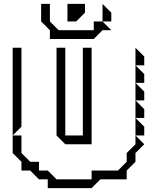

<svg xmlns="http://www.w3.org/2000/svg" viewBox="-20 -920 786 985"><path d="M675 -585V-675L720 -630V-585ZM675 -495V-585L720 -540V-495ZM675 -405V-495L720 -450V-405ZM675 -315V-405L720 -360V-315ZM270 -225V-675H315V-225H405V-675H450V-180H315ZM675 -225V-315L720 -270V-225ZM45 -225V-675H90V-270ZM90 -45V-90L45 -135V-225H90V-135L135 -90H180V-45H225L270 0H450V-45H585L630 -90V-135L675 -180V-225L720 -180L675 -135V-90L630 -45V0H495L450 45H225V0H180L135 -45ZM506 -810V-900L551 -855V-810ZM326 -810V-900H416V-855L371 -810ZM236 -720V-765L191 -810V-900H236V-810L281 -765H461V-810H506L551 -765H506L461 -720Z"/></svg>

Font: Rubik Iso
Style: Regular
Weight: 400
Designer: Hubert and Fischer, NaN
Foundry: Hubert and Fischer, NaN
Version: Version 2.200